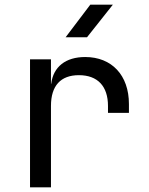

<svg xmlns="http://www.w3.org/2000/svg" viewBox="-20 -805 640 825"><path d="M368 -785 262 -645H354L465 -785ZM346 -560C262 -560 209 -518 200 -445H199V-550H109V0H199V-350C199 -437 241 -482 319 -482C400 -482 444 -434 444 -350V-320H534V-358C534 -482 460 -560 346 -560Z"/></svg>

Font: Tekne LDO
Style: Regular
Weight: 400
Monospace: yes
Designer: Alessio Laiso, Mario Rullo, Paolo Rosset
Foundry: Alessio Laiso
Version: Version 1.000;hotconv 1.0.109;makeotfexe 2.5.65596